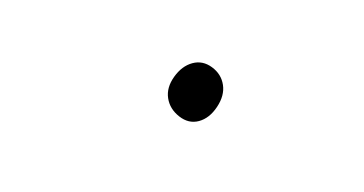

<svg xmlns="http://www.w3.org/2000/svg" viewBox="-26 -306 303 160"><g transform="rotate(-15 125.0 -226.0)"><path d="M114 -227Q113 -218 119 -210Q125 -202 134 -202Q143 -202 151.5 -209.5Q160 -217 161 -226Q162 -235 156 -242.5Q150 -250 141 -250Q132 -250 123.5 -243Q115 -236 114 -227Z"/></g></svg>

Font: Jost* 200 Thin Italic
Style: Italic
Weight: 200
Italic angle: -10°
Version: Version 3.200; ttfautohint (v0.97) -l 8 -r 50 -G 200 -x 14 -